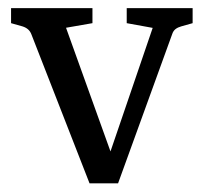

<svg xmlns="http://www.w3.org/2000/svg" viewBox="-20 -433 492 460"><path d="M194.5 6.2 55.3 -350.5Q52.4 -358.2 47.1 -362.7Q41.8 -367.3 33.8 -369.8L6.5 -377.5V-413.5H201.5V-377.5L138.2 -366.5L244.7 -70.2L345.8 -366.2L283.6 -377.5V-413.5H441.5V-377.5L414.2 -369.8Q406.2 -367.6 400.5 -363.3Q394.9 -358.9 392.4 -350.9L262.9 6.2Z"/></svg>

Font: Rasa
Style: Regular
Weight: 400
Version: Version 1.000;PS 1.000;hotconv 1.0.88;makeotf.lib2.5.647800;